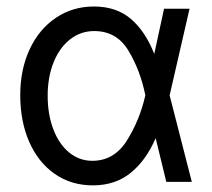

<svg xmlns="http://www.w3.org/2000/svg" viewBox="-20 -557 649 588"><path d="M42 -265.6Q42 -344.2 70.8 -406Q99.6 -467.8 151.1 -502.4Q202.6 -537.1 267.6 -537.1Q336.4 -537.1 380.9 -499Q425.3 -460.9 452.1 -392.6H452.6L482.4 -530.3H560.5L499.5 -265.1L567.4 0H489.3L457 -132.8H456.1Q427.7 -66.4 380.4 -27.8Q333 10.7 264.6 10.7Q198.2 10.7 147.7 -24.4Q97.2 -59.6 69.6 -122.3Q42 -185.1 42 -265.6ZM262.7 -64.5Q329.6 -64.5 368.7 -126.7Q407.7 -189 424.8 -263.7L425.3 -265.1L424.8 -266.6Q409.7 -341.3 373.5 -401.6Q337.4 -461.9 268.6 -461.9Q227.5 -461.9 195.1 -436.8Q162.6 -411.6 144.3 -366.5Q126 -321.3 126 -263.7Q126 -207 143.1 -161.6Q160.2 -116.2 191.4 -90.3Q222.7 -64.5 262.7 -64.5Z"/></svg>

Font: WEMIX Pretendard
Style: Regular
Weight: 400
Designer: Base glyphs from Inter by Rasmus Andersson; Hangeul glyphs from Noto Sans CJK(Source Han Sans) by Jang Soo-young and Kan
Foundry: Kil Hyung-jin
Version: Version 1.000